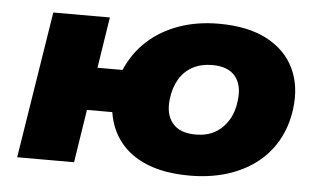

<svg xmlns="http://www.w3.org/2000/svg" viewBox="-42 -573 1087 649"><g transform="rotate(5 501.0 -249.0)"><path d="M622 11Q538 11 479 -12.5Q420 -36 386 -79Q352 -122 343 -180H257L229 0H36L115 -498H307L280 -325H365Q391 -385 436 -425.5Q481 -466 542 -487.5Q603 -509 676 -509Q775 -509 839.5 -475Q904 -441 932.5 -381.5Q961 -322 951 -244Q943 -183 915.5 -135Q888 -87 844 -54.5Q800 -22 744 -5.5Q688 11 622 11ZM630 -129Q668 -129 695.5 -144.5Q723 -160 740.5 -188.5Q758 -217 762 -255Q769 -308 744.5 -338Q720 -368 666 -368Q629 -368 600.5 -353Q572 -338 555 -310Q538 -282 533 -243Q526 -190 551 -159.5Q576 -129 630 -129Z"/></g></svg>

Font: Nunito Sans 10pt SemiExpanded Black
Style: Italic
Weight: 900
Width: 6
Italic angle: -9°
Designer: Vernon Adams
Foundry: Vernon Adams
Version: Version 3.101;gftools[0.9.27]